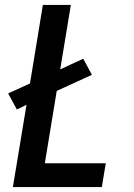

<svg xmlns="http://www.w3.org/2000/svg" viewBox="-20 -755 540 775"><path d="M32 0 87 -332 48 -313 13 -378 101 -418 153 -735H266L223 -475L316 -518L351 -453L209 -388L161 -96H407L391 0Z"/></svg>

Font: Iosevka Curly
Style: Bold Italic
Weight: 700
Italic angle: -9°
Monospace: yes
Designer: Belleve Invis
Foundry: Belleve Invis
Version: Version 22.1.2; ttfautohint (v1.8.4)